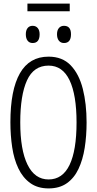

<svg xmlns="http://www.w3.org/2000/svg" viewBox="-20 -1041 540 1071"><path d="M251 10Q190 10 148.5 -20Q107 -50 82.5 -101.5Q58 -153 48 -219.5Q38 -286 38 -359Q38 -539 91 -632Q144 -725 251 -725Q328 -725 374.5 -676.5Q421 -628 442 -545Q463 -462 463 -358Q463 -283 452.5 -216.5Q442 -150 418 -99Q394 -48 353 -19Q312 10 251 10ZM251 -40Q329 -40 368 -121Q407 -202 407 -358Q407 -512 368 -593.5Q329 -675 251 -675Q168 -675 130.5 -592.5Q93 -510 93 -358Q93 -205 133.5 -122.5Q174 -40 251 -40ZM337 -801Q319 -801 308.5 -814Q298 -827 298 -850Q298 -872 308.5 -884.5Q319 -897 337 -897Q376 -897 376 -850Q376 -801 337 -801ZM162 -801Q144 -801 134 -814Q124 -827 124 -850Q124 -872 134 -884.5Q144 -897 162 -897Q180 -897 190.5 -884.5Q201 -872 201 -850Q201 -801 162 -801ZM133 -978V-1021H369V-978Z"/></svg>

Font: Noto Sans Mono ExtraCondensed Light
Style: Regular
Weight: 300
Width: 2
Designer: Monotype Design Team
Foundry: Monotype Imaging Inc.
Version: Version 2.014; ttfautohint (v1.8.4.7-5d5b)